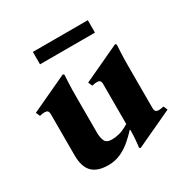

<svg xmlns="http://www.w3.org/2000/svg" viewBox="-154 -783 915 938"><g transform="rotate(-30 303.5 -314.0)"><path d="M573 -99 583 -76 375 21 369 15Q371 6 373.5 -23Q376 -52 376 -82H373Q353 -60 327 -37.5Q301 -15 269 0Q237 15 198 15Q137 15 107.5 -15Q78 -45 78 -109V-340Q78 -355 72.5 -360Q67 -365 56 -365Q44 -365 28 -361L18 -384L226 -481L232 -475Q231 -460 229.5 -428.5Q228 -397 228 -349V-151Q228 -123 236.5 -104Q245 -85 276 -85Q296 -85 319 -91Q342 -97 373 -116V-340Q373 -355 367.5 -360Q362 -365 351 -365Q339 -365 323 -361L313 -384L521 -481L527 -475Q526 -460 524.5 -428.5Q523 -397 523 -349V-120Q523 -105 529 -100Q535 -95 545 -95Q557 -95 573 -99ZM154 -649H464V-579H154Z"/></g></svg>

Font: Bona Nova
Style: Bold
Weight: 700
Designer: Mateusz Machalski
Foundry: Capitalics
Version: Version 4.001; ttfautohint (v1.8.3)